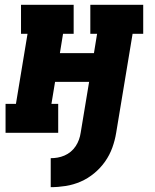

<svg xmlns="http://www.w3.org/2000/svg" viewBox="-20 -550 640 795"><path d="M190 225V105Q204 105 218.5 102.5Q233 100 247 94Q261 88 273 78Q285 68 293.5 55Q302 42 307 28Q312 14 314 0L349 -211H208L193 -120H221V0H3V-120H46L94 -410H67V-530H285V-410H241L228 -330H369L382 -410H354V-530H573V-410H529L461 0Q456 31 445 61.5Q434 92 415 119Q396 146 370 167.5Q344 189 314 202Q284 215 252.5 220Q221 225 190 225Z"/></svg>

Font: Iosevka Slab HvExObl
Style: Regular
Weight: 900
Width: 7
Italic angle: -9°
Monospace: yes
Designer: Belleve Invis
Foundry: Belleve Invis
Version: Version 11.1.1; ttfautohint (v1.8.3)